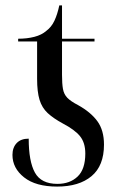

<svg xmlns="http://www.w3.org/2000/svg" viewBox="-20 -679 445 709"><path d="M191 10Q112 10 69 -24Q26 -58 26 -107Q26 -134 41.5 -150.5Q57 -167 86 -167Q86 -83 109 -41.5Q132 0 192 0Q238 0 266.5 -27Q295 -54 295 -112Q295 -152 275.5 -176Q256 -200 212 -223Q177 -242 156 -261.5Q135 -281 126 -310.5Q117 -340 117 -388V-526H47V-536Q80 -536 107 -543Q134 -550 151 -565Q170 -579 181 -602.5Q192 -626 199 -659H209V-536H329V-526H209V-403Q209 -370 212.5 -350.5Q216 -331 228.5 -318Q241 -305 268 -291Q315 -265 339.5 -231.5Q364 -198 364 -145Q364 -67 318 -28.5Q272 10 191 10Z"/></svg>

Font: Noto Serif Display SemiCondensed
Style: Regular
Weight: 400
Width: 4
Designer: Monotype Design Team
Foundry: Monotype Imaging Inc.
Version: Version 2.009